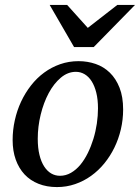

<svg xmlns="http://www.w3.org/2000/svg" viewBox="-20 -740 563 772"><path d="M374 -304.2Q374 -339.8 367.2 -367.2Q360.4 -394.5 348.6 -413.1Q336.9 -431.6 320.6 -441.4Q304.2 -451.2 285.2 -451.2Q252.4 -451.2 224.4 -427.5Q196.3 -403.8 175.8 -365.5Q155.3 -327.1 143.6 -279.1Q131.8 -231 131.8 -182.1Q131.8 -145 138.7 -117.2Q145.5 -89.4 157.7 -70.6Q169.9 -51.8 186 -42.5Q202.1 -33.2 221.2 -33.2Q244.6 -33.2 265.4 -45.2Q286.1 -57.1 303 -77.4Q319.8 -97.7 333 -124.5Q346.2 -151.4 355.5 -181.4Q364.7 -211.4 369.4 -243.2Q374 -274.9 374 -304.2ZM475.1 -299.8Q475.1 -259.3 466.1 -220.5Q457 -181.6 440.2 -147Q423.3 -112.3 399.7 -83.3Q376 -54.2 346.4 -33Q316.9 -11.7 282.2 0.2Q247.6 12.2 209 12.2Q168 12.2 134.8 -1Q101.6 -14.2 78.6 -38.8Q55.7 -63.5 43.2 -98.4Q30.8 -133.3 30.8 -176.8Q30.8 -217.3 39.6 -256.6Q48.3 -295.9 64.7 -331.1Q81.1 -366.2 104.5 -396.2Q127.9 -426.3 157.5 -448Q187 -469.7 221.9 -481.9Q256.8 -494.1 295.9 -494.1Q332 -494.1 364.5 -482.9Q397 -471.7 421.6 -447.8Q446.3 -423.8 460.7 -387.2Q475.1 -350.6 475.1 -299.8ZM356.9 -550.8H277.8L179.7 -720.2H250L333 -627.9L451.7 -720.2H522.9Z"/></svg>

Font: Charis SIL Am
Style: Italic
Weight: 400
Italic angle: -11°
Foundry: SIL International
Version: Version 5.000